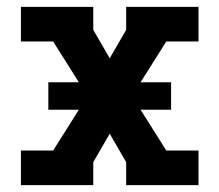

<svg xmlns="http://www.w3.org/2000/svg" viewBox="-20 -540 640 560"><path d="M41 0V-101H135L210 -220H121V-300H210L135 -419H41V-520H252V-453L300 -370L348 -453V-520H559V-419H465L390 -300H479V-220H390L465 -101H559V0H348V-67L300 -150L252 -67V0Z"/></svg>

Font: Iosevka Plex Etoile
Style: Bold
Weight: 700
Designer: Belleve Invis
Foundry: Belleve Invis
Version: Version 25.1.1; ttfautohint (v1.8.4)